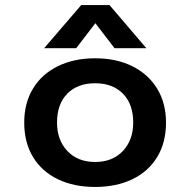

<svg xmlns="http://www.w3.org/2000/svg" viewBox="-20 -726 718 761"><path d="M302 -706H414L560 -535H434L358 -634L282 -535H155ZM76 -240Q76 -317 110.5 -374.5Q145 -432 209 -463.5Q273 -495 357 -495Q441 -495 504.5 -463.5Q568 -432 603 -374.5Q638 -317 638 -240Q638 -161 603 -103.5Q568 -46 504.5 -15.5Q441 15 357 15Q273 15 209.5 -15.5Q146 -46 111 -103.5Q76 -161 76 -240ZM508 -240Q508 -313 467.5 -354.5Q427 -396 357 -396Q287 -396 246.5 -354.5Q206 -313 206 -240Q206 -171 247 -127.5Q288 -84 357 -84Q426 -84 467 -127.5Q508 -171 508 -240Z"/></svg>

Font: Prompt Medium
Style: Regular
Weight: 500
Designer: Katatrad Team
Foundry: CadsonDemak
Version: Version 1.001